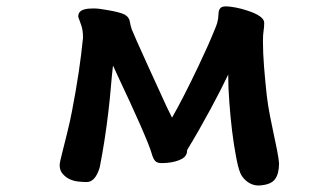

<svg xmlns="http://www.w3.org/2000/svg" viewBox="-20 -509 1040 594"><path d="M558.6 -42.5V-40Q558.6 -35.6 556.2 -31Q553.7 -26.4 551.3 -23.9Q546.4 -19 541 -16.6Q523.4 -7.8 499 -5.4Q488.8 -4.4 479.5 -4.4Q466.8 -4.4 460.4 -10.7Q454.1 -17.1 449.2 -34.2Q444.3 -53.2 413.1 -124.5Q385.3 -187.5 346.7 -269Q336.9 -290 329.6 -306.2Q325.7 -273.4 322.8 -237.1Q319.8 -200.7 314.9 -160.2Q304.2 -70.3 288.6 8.3Q278.3 43.5 259.8 51.8Q254.4 54.2 248 54.2Q236.8 54.2 222.7 52.7Q191.9 49.3 174.3 29.3Q164.6 18.6 164.6 2Q164.6 -6.3 172.4 -36.1Q177.2 -55.2 187 -94.5Q196.8 -133.8 202.6 -164.6Q208.5 -195.3 213.9 -226.1Q225.1 -291 231 -340.3L236.8 -392.1Q236.8 -416 231.4 -430.7L222.2 -456.5Q222.2 -458.5 222.2 -460Q222.2 -464.8 225.1 -469.7Q232.9 -482.9 268.6 -482.9Q285.6 -482.9 311.5 -478Q351.6 -471.2 365.7 -463.9Q380.4 -455.6 382.3 -439Q383.3 -431.2 387.7 -418Q389.6 -413.1 403.8 -380.6Q418 -348.1 438 -304.7Q458 -261.2 473.1 -228Q497.1 -174.3 512.2 -145Q545.9 -203.6 593.3 -303.2Q625.5 -370.6 643.6 -416Q649.4 -429.2 651.9 -438Q655.8 -452.6 655.8 -463.4Q655.8 -483.4 668 -487.8Q672.4 -489.3 680.4 -489.3Q688.5 -489.3 709 -485.8Q726.6 -482.4 744.1 -476.6Q797.4 -459.5 797.4 -438.5Q797.4 -425.3 795.4 -413.1Q793.5 -401.9 793.5 -381.3Q793.5 -344.7 796.9 -302.5Q800.3 -260.3 805.2 -214.4Q809.1 -181.6 815.4 -149.9Q821.8 -118.2 827.6 -90.3Q833.5 -62.5 836.9 -45.9Q842.3 -18.1 843.3 -3.9Q843.3 28.3 831.1 44.9Q818.4 63 780.8 64.9H780.3Q755.9 64.9 736.8 45.9Q727.5 36.6 722.7 24.4Q716.3 8.3 710 -25.9Q696.3 -98.6 689.5 -192.9Q686 -238.3 686 -278.3Q666.5 -236.8 631.3 -171.4Q593.3 -101.1 560.1 -46.9Q558.6 -43.9 558.6 -42.5Z"/></svg>

Font: Bakudai
Style: Medium
Weight: 500
Version: Version 1.48